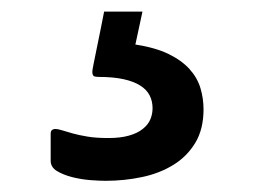

<svg xmlns="http://www.w3.org/2000/svg" viewBox="-20 -25 440 333"><path d="M214.8 52.2Q249.5 57.6 272.2 68.6Q294.9 79.6 308.6 94.7Q322.3 109.9 327.6 127.7Q333 145.5 333 164.6Q333 199.2 318.6 222.9Q304.2 246.6 280.3 261.2Q256.3 275.9 225.8 282.2Q195.3 288.6 163.1 288.6Q152.8 288.6 136.7 287.4Q120.6 286.1 105.2 282.2Q89.8 278.3 78.9 271.7Q67.9 265.1 67.9 253.9V207Q67.9 202.1 70.3 200.4Q72.8 198.7 75.2 198.7Q81.1 198.7 88.4 201.2Q95.7 203.6 106.4 206.5Q117.2 209.5 131.8 211.9Q146.5 214.4 168 214.4Q189 214.4 203.6 210.2Q218.3 206.1 227.5 198.7Q236.8 191.4 240.7 182.1Q244.6 172.9 244.6 162.6Q244.6 150.4 239.5 140.4Q234.4 130.4 223.1 123.3Q211.9 116.2 194.1 112.3Q176.3 108.4 150.9 108.4Q148.4 108.4 144.3 107.7Q140.1 106.9 140.1 99.1Q140.1 97.2 142.3 85.9Q144.5 74.7 147.7 59.3Q150.9 43.9 154.3 26.9Q157.7 9.8 160.6 -4.9H227.1Z"/></svg>

Font: Fascinate Cyrillic
Style: Regular
Weight: 900
Designer: Denis Ignatov
Foundry: Astigmatic (AOETI)
Version: Version 1.00 November 30, 2018, initial release